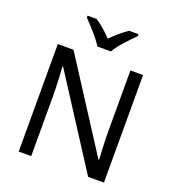

<svg xmlns="http://www.w3.org/2000/svg" viewBox="-164 -1071 1088 1198"><g transform="rotate(20 380.0 -472.0)"><path d="M334 -784H424C448 -829 511 -893 549 -931V-944H487C452 -921 414 -888 378 -852C345 -888 306 -921 271 -944H211V-931C247 -893 308 -829 334 -784ZM663 0V-714H579V-311C579 -246 584 -155 586 -123H582L201 -714H97V0H180V-399C180 -472 175 -546 172 -593H176L558 0Z"/></g></svg>

Font: Noto Sans Buginese
Style: Regular
Weight: 400
Designer: Monotype Design Team
Foundry: Monotype Imaging Inc.
Version: Version 2.002